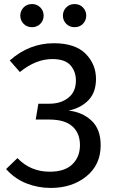

<svg xmlns="http://www.w3.org/2000/svg" viewBox="-20 -914 561 946"><path d="M230 12Q167 12 110 -10.5Q53 -33 10 -81L66 -135Q130 -68 225 -68Q299 -68 336.5 -104.5Q374 -141 374 -199Q374 -258 336.5 -291.5Q299 -325 222 -325H156L169 -403H223Q280 -403 317 -432.5Q354 -462 354 -517Q354 -562 327 -592.5Q300 -623 238 -623Q156 -623 78 -559L28 -616Q124 -701 245 -701Q350 -701 401.5 -649.5Q453 -598 453 -525Q453 -459 416 -420.5Q379 -382 318 -369Q385 -362 430.5 -320Q476 -278 476 -198Q476 -102 405.5 -45Q335 12 230 12ZM138 -780Q112 -780 96 -797Q80 -814 80 -837Q80 -860 96 -877Q112 -894 138 -894Q162 -894 178.5 -877.5Q195 -861 195 -837Q195 -813 178.5 -796.5Q162 -780 138 -780ZM347 -780Q323 -780 306.5 -796.5Q290 -813 290 -837Q290 -861 306.5 -877.5Q323 -894 347 -894Q373 -894 389 -877Q405 -860 405 -837Q405 -814 389 -797Q373 -780 347 -780Z"/></svg>

Font: Trujillo
Style: Regular
Weight: 400
Designer: Fira Sans original fonts by bBox Type GmbH, Carrois Corporate GbR, & Edenspiekermann AG / Changes by Cristiano Sobral
Foundry: Fira Sans original fonts by bBox Type GmbH, Carrois Corporate GbR, & Edenspiekermann AG / Changes by Cristiano Sobral
Version: Version 4.301;October 17, 2021;FontCreator 14.0.0.2814 64-bi